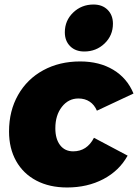

<svg xmlns="http://www.w3.org/2000/svg" viewBox="-20 -823 618 850"><path d="M20 -241Q20 -332 60 -402.5Q100 -473 171.5 -512Q243 -551 335 -551Q420 -551 481.5 -514Q543 -477 571 -409L409 -333Q398 -359 377 -373Q356 -387 327 -387Q283 -387 254 -350Q225 -313 225 -255Q225 -208 246 -180.5Q267 -153 304 -153Q365 -153 396 -213L545 -134Q508 -67 437.5 -30Q367 7 277 7Q199 7 141 -23.5Q83 -54 51.5 -110Q20 -166 20 -241ZM480 -718Q480 -666 443 -630.5Q406 -595 353 -595Q314 -595 290.5 -618.5Q267 -642 267 -680Q267 -732 304 -767.5Q341 -803 394 -803Q433 -803 456.5 -779.5Q480 -756 480 -718Z"/></svg>

Font: Gontserrat ExtraBold
Style: Italic
Weight: 800
Italic angle: -11.3°
Designer: Julieta Ulanovsky
Foundry: Julieta Ulanovsky
Version: Version 6.001